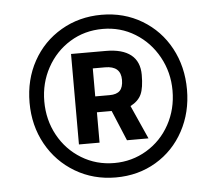

<svg xmlns="http://www.w3.org/2000/svg" viewBox="-44 -759 733 649"><g transform="rotate(-5 322.0 -434.0)"><path d="M55 -435Q55 -513 89.5 -575.5Q124 -638 185.5 -674Q247 -710 323 -710Q399 -710 460 -673.5Q521 -637 555 -574Q589 -511 589 -433Q589 -356 555 -293Q521 -230 460.5 -194Q400 -158 324 -158Q248 -158 186.5 -194.5Q125 -231 90 -294Q55 -357 55 -435ZM540 -434Q540 -496 511 -548.5Q482 -601 432.5 -631.5Q383 -662 323 -662Q261 -662 211.5 -631.5Q162 -601 133.5 -549Q105 -497 105 -435Q105 -372 133.5 -320Q162 -268 212 -237.5Q262 -207 323 -207Q383 -207 433 -237Q483 -267 511.5 -319Q540 -371 540 -434ZM209 -587H327Q383 -587 412 -564Q441 -541 441 -496Q441 -452 431 -430Q421 -408 394 -394L445 -280H372L329 -383H279V-280H209ZM327 -437Q351 -437 362 -448.5Q373 -460 373 -485Q373 -532 320 -532H278V-437Z"/></g></svg>

Font: Cairo SemiBold
Style: Regular
Weight: 600
Designer: Mohamed Gaber, the designers of Titillium
Foundry: Kief Type Foundry
Version: Version 2.009; ttfautohint (v1.5.33-1714) -l 8 -r 50 -G 200 